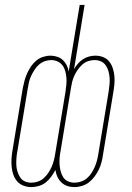

<svg xmlns="http://www.w3.org/2000/svg" viewBox="-20 -755 540 783"><path d="M107 8Q91 8 75.5 2Q60 -4 50 -15.5Q40 -27 34.5 -42.5Q29 -58 27.5 -74.5Q26 -91 27 -108Q28 -125 31 -142L73 -396Q76 -411 80 -426Q84 -441 90.5 -455.5Q97 -470 106 -483.5Q115 -497 127.5 -507.5Q140 -518 155.5 -523Q171 -528 186 -528Q200 -528 213.5 -523.5Q227 -519 236.5 -510Q246 -501 252 -489Q258 -477 260 -463L305 -735H325L282 -473Q289 -485 298 -495.5Q307 -506 318.5 -513.5Q330 -521 343 -524.5Q356 -528 369 -528Q386 -528 401 -522Q416 -516 425.5 -504Q435 -492 440 -476.5Q445 -461 446.5 -445Q448 -429 446.5 -412Q445 -395 442 -378L400 -124Q398 -109 394 -93.5Q390 -78 383 -63.5Q376 -49 366 -35.5Q356 -22 343.5 -12Q331 -2 315 3Q299 8 284 8Q268 8 254.5 3.5Q241 -1 230.5 -11Q220 -21 214 -34Q208 -47 206 -62Q198 -47 188.5 -34Q179 -21 166.5 -11Q154 -1 138 3.5Q122 8 107 8ZM284 -10Q297 -10 310.5 -14.5Q324 -19 335 -28.5Q346 -38 353.5 -50Q361 -62 366.5 -74.5Q372 -87 375.5 -100.5Q379 -114 381 -127L423 -381Q425 -396 426.5 -410Q428 -424 427 -437.5Q426 -451 422.5 -464Q419 -477 411.5 -488Q404 -499 392 -504.5Q380 -510 365 -510Q352 -510 339 -505.5Q326 -501 315.5 -491.5Q305 -482 297 -470.5Q289 -459 283 -446Q277 -433 274 -420Q271 -407 269 -394L227 -139Q224 -124 223 -110Q222 -96 223 -82.5Q224 -69 227.5 -56Q231 -43 238 -32Q245 -21 257.5 -15.5Q270 -10 284 -10ZM108 -10Q121 -10 134.5 -14.5Q148 -19 158.5 -28.5Q169 -38 177 -50Q185 -62 190.5 -74.5Q196 -87 199.5 -100.5Q203 -114 205 -127L247 -380Q249 -395 250.5 -409Q252 -423 251 -436.5Q250 -450 246.5 -463.5Q243 -477 235.5 -487.5Q228 -498 215.5 -504Q203 -510 189 -510Q176 -510 163 -505.5Q150 -501 139 -491.5Q128 -482 120.5 -470Q113 -458 107 -445.5Q101 -433 98 -419.5Q95 -406 93 -393L51 -139Q48 -124 47 -110Q46 -96 46.5 -82.5Q47 -69 51 -56Q55 -43 62 -32Q69 -21 81 -15.5Q93 -10 108 -10Z"/></svg>

Font: Iosevka Term Curly Th Obl
Style: Regular
Weight: 100
Italic angle: -9°
Designer: Belleve Invis
Foundry: Belleve Invis
Version: Version 32.3.0